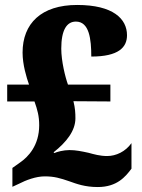

<svg xmlns="http://www.w3.org/2000/svg" viewBox="-20 -744 571 774"><path d="M374 10C452 10 486 -32 510 -64V-167C486 -133 448 -115 412 -115C383 -115 359 -122 337 -128C309 -134 286 -139 260 -139C236 -139 210 -132 199 -127L196 -130C248 -171 284 -217 284 -267C284 -288 283 -308 276 -336L425 -335V-403H254C243 -433 227 -498 227 -548C227 -623 249 -657 286 -657C340 -657 348 -586 348 -516C458 -516 492 -553 492 -602C492 -668 436 -724 291 -724C146 -724 71 -649 71 -532C71 -483 87 -431 97 -403H9V-335H119C131 -301 138 -276 138 -239C138 -157 93 -111 61 -89L30 -67V9L56 -3C85 -18 125 -33 160 -33C199 -33 222 -26 260 -13C288 -3 322 10 374 10Z"/></svg>

Font: Noto Serif Devanagari SemiCondensed Black
Style: Regular
Weight: 900
Width: 4
Designer: Universal Thirst, Indian Type Foundry and the Monotype Design Team
Foundry: Monotype Imaging Inc.
Version: Version 2.004